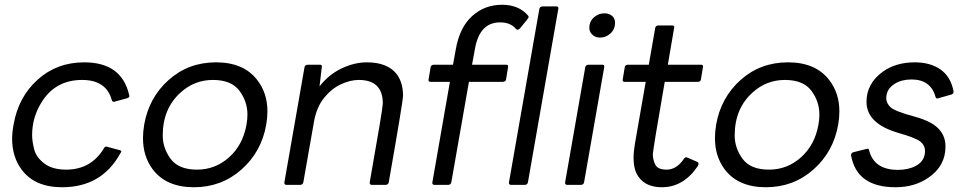

<svg xmlns="http://www.w3.org/2000/svg" viewBox="-20 -777 4062 807"><path d="M241 10Q126 10 71 -64Q31 -118 31 -193Q31 -221 37 -253Q57 -369 138 -442Q219 -515 334 -515Q492 -515 523 -377L524 -373Q523 -367 514 -364Q461 -349 459 -349Q452 -349 450 -356Q427 -441 325 -441Q212 -441 154 -346Q115 -283 115 -209Q115 -184 123.5 -150Q132 -116 166 -90Q200 -64 258 -64Q363 -64 417 -154Q421 -161 427 -161L483 -146Q490 -144 490 -139L486 -133Q408 10 241 10Z M795 10Q679 10 622 -65Q581 -120 581 -196Q581 -223 586 -253Q606 -367 689 -441Q772 -515 888 -515Q1004 -515 1061 -441Q1104 -386 1104 -309Q1104 -282 1099 -253Q1079 -139 995 -64.5Q911 10 795 10ZM808 -64Q885 -64 943 -116Q1001 -168 1016 -253Q1020 -275 1020 -295Q1020 -351 986 -396Q952 -441 875 -441Q798 -441 740 -389Q664 -321 664 -208Q664 -154 697.5 -109Q731 -64 808 -64Z M1602 0H1543Q1534 0 1534 -9V-11Q1589 -321 1589 -342Q1589 -441 1488 -441Q1452 -441 1412.5 -422.5Q1373 -404 1342 -365.5Q1311 -327 1300 -267L1255 -11Q1253 -1 1243 0H1184Q1175 0 1175 -9L1260 -495Q1262 -504 1273 -505H1324Q1333 -505 1333 -498L1323 -414Q1362 -464 1416 -489.5Q1470 -515 1522 -515Q1608 -515 1647 -466Q1674 -430 1674 -375Q1674 -352 1614 -11Q1612 -1 1602 0Z M1865 0H1806Q1797 0 1797 -9L1871 -433H1790Q1781 -433 1781 -441L1790 -495Q1792 -504 1803 -505H1884L1896 -571Q1912 -662 1964.5 -709.5Q2017 -757 2090 -757Q2161 -757 2200 -711Q2202 -708 2202 -705Q2202 -701 2165 -657Q2160 -652 2155 -652Q2152 -652 2149 -655Q2126 -683 2082 -683Q1995 -683 1976 -570L1964 -505H2107Q2116 -505 2116 -498L2107 -443Q2106 -434 2094 -433H1951L1877 -11Q1875 -1 1865 0ZM2187 0H2128Q2119 0 2119 -9L2247 -740Q2249 -749 2260 -750H2319Q2327 -750 2327 -742L2199 -11Q2197 -1 2187 0Z M2502 -619Q2480 -619 2467 -634Q2457 -645 2457 -660Q2457 -689 2480 -707Q2498 -721 2520 -721Q2543 -721 2556 -707Q2565 -697 2565 -681Q2565 -652 2543 -634Q2525 -619 2502 -619ZM2423 0H2364Q2355 0 2355 -9L2440 -495Q2442 -504 2453 -505H2512Q2520 -505 2520 -497L2435 -11Q2433 -1 2423 0Z M2762 10Q2694 10 2663 -35Q2643 -63 2643 -114Q2643 -141 2649 -175L2694 -433H2605Q2597 -433 2597 -441L2606 -495Q2608 -504 2618 -505H2707L2734 -660Q2736 -669 2746 -670H2805Q2814 -670 2814 -663L2787 -505H2927Q2935 -505 2935 -497L2926 -443Q2925 -434 2914 -433H2774Q2724 -145 2724 -129Q2724 -105 2734.5 -84.5Q2745 -64 2782 -64Q2824 -64 2855 -110Q2859 -116 2865 -116Q2867 -116 2912 -96Q2916 -94 2916 -89Q2916 -84 2913 -79Q2853 10 2762 10Z M3199 10Q3083 10 3026 -65Q2985 -120 2985 -196Q2985 -223 2990 -253Q3010 -367 3093 -441Q3176 -515 3292 -515Q3408 -515 3465 -441Q3508 -386 3508 -309Q3508 -282 3503 -253Q3483 -139 3399 -64.5Q3315 10 3199 10ZM3212 -64Q3289 -64 3347 -116Q3405 -168 3420 -253Q3424 -275 3424 -295Q3424 -351 3390 -396Q3356 -441 3279 -441Q3202 -441 3144 -389Q3068 -321 3068 -208Q3068 -154 3101.5 -109Q3135 -64 3212 -64Z M3744 10Q3581 10 3557 -124Q3557 -134 3566 -137L3626 -152Q3632 -152 3633 -145Q3654 -63 3754 -63Q3798 -63 3830 -80Q3868 -101 3868 -143Q3868 -165 3849.5 -181Q3831 -197 3754 -219Q3622 -258 3622 -349Q3622 -426 3691 -476Q3746 -515 3825 -515Q3890 -515 3933 -485Q3976 -455 3988 -393Q3988 -383 3980 -380L3920 -363Q3914 -363 3912 -370Q3892 -443 3811 -443Q3770 -443 3741 -425Q3705 -403 3705 -364Q3705 -343 3723.5 -326Q3742 -309 3822 -287.5Q3902 -266 3931 -229Q3954 -201 3954 -161Q3954 -79 3882 -30Q3824 10 3744 10Z"/></svg>

Font: YamahaIndonesia935. App
Style: Italic
Weight: 400
Italic angle: -10°
Designer: Dalton Maag Ltd
Foundry: Dalton Maag Ltd
Version: Version 1.002; January 01, 2024; Regular/Italic